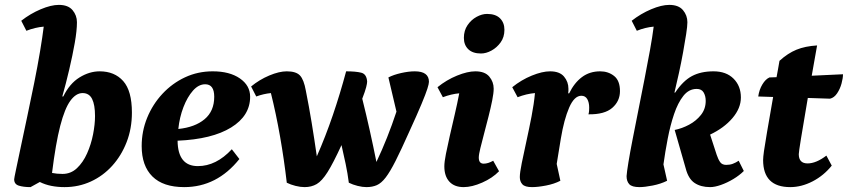

<svg xmlns="http://www.w3.org/2000/svg" viewBox="-20 -754 3471 786"><path d="M105 12Q76 12 57 6Q38 0 38 -20Q38 -24 45.5 -59.5Q53 -95 65 -152Q77 -209 91.5 -277Q106 -345 120 -414.5Q134 -484 144 -544Q154 -604 159 -645Q124 -642 88 -628L67 -669Q104 -698 146.5 -716Q189 -734 221 -734Q259 -734 277 -712.5Q295 -691 295 -663Q295 -629 286 -578Q277 -527 263.5 -469.5Q250 -412 235 -359H239Q265 -412 305.5 -437Q346 -462 388 -462Q449 -462 484.5 -422Q520 -382 520 -293Q520 -228 498.5 -172.5Q477 -117 439.5 -75.5Q402 -34 352 -11Q302 12 244 12Q216 12 190.5 7Q165 2 143 -9ZM318 -373Q291 -373 268 -341.5Q245 -310 226.5 -238.5Q208 -167 193 -46Q213 -42 236 -42Q270 -42 295 -65.5Q320 -89 336.5 -126Q353 -163 361 -204Q369 -245 369 -279Q369 -325 357 -349Q345 -373 318 -373Z M734 12Q648 12 604 -31.5Q560 -75 560 -156Q560 -217 582.5 -272Q605 -327 645 -370Q685 -413 737.5 -437.5Q790 -462 851 -462Q920 -462 962 -433Q1004 -404 1004 -358Q1004 -280 926 -232Q848 -184 707 -178Q708 -74 790 -74Q865 -74 929 -143L960 -103Q868 12 734 12ZM820 -409Q793 -409 770 -383Q747 -357 731 -315.5Q715 -274 710 -226Q778 -233 817.5 -266Q857 -299 857 -358Q857 -409 820 -409Z M1227 12Q1210 12 1190 7Q1170 2 1154 -6Q1143 -101 1126.5 -195Q1110 -289 1089 -373Q1059 -370 1029 -359L1008 -400Q1042 -428 1082.5 -445Q1123 -462 1154 -462Q1192 -462 1208 -445Q1224 -428 1232 -383Q1245 -318 1256 -251Q1267 -184 1277 -114Q1313 -196 1342.5 -282.5Q1372 -369 1397 -462Q1436 -462 1458.5 -456.5Q1481 -451 1483 -420Q1483 -413 1479 -397Q1475 -381 1463 -350Q1479 -286 1493.5 -221Q1508 -156 1521 -91Q1567 -188 1603 -297L1570 -437Q1591 -448 1622 -455Q1653 -462 1678 -462Q1736 -462 1736 -419Q1736 -411 1729.5 -390.5Q1723 -370 1705.5 -328Q1688 -286 1655 -214Q1622 -140 1599.5 -95.5Q1577 -51 1559 -27.5Q1541 -4 1522.5 4Q1504 12 1480 12Q1464 12 1444 7Q1424 2 1408 -6Q1403 -45 1395 -83Q1387 -121 1378 -160Q1344 -86 1321 -49.5Q1298 -13 1276.5 -0.5Q1255 12 1227 12Z M1878 12Q1840 12 1819.5 -10.5Q1799 -33 1799 -73Q1799 -91 1805.5 -124Q1812 -157 1821.5 -198.5Q1831 -240 1841.5 -285Q1852 -330 1860 -372Q1827 -369 1793 -356L1771 -397Q1808 -427 1851 -444.5Q1894 -462 1926 -462Q1965 -462 1983 -440.5Q2001 -419 2001 -391Q2001 -373 1995 -343Q1989 -313 1980 -277.5Q1971 -242 1962 -208Q1953 -174 1946.5 -147.5Q1940 -121 1940 -109Q1940 -84 1960 -84Q1978 -84 1999 -96L2023 -53Q1996 -25 1954 -6.5Q1912 12 1878 12ZM1949 -535Q1915 -535 1897 -552.5Q1879 -570 1879 -599Q1879 -629 1894 -651Q1909 -673 1931 -685Q1953 -697 1974 -697Q2009 -697 2027 -679Q2045 -661 2045 -632Q2045 -602 2029.5 -580.5Q2014 -559 1992 -547Q1970 -535 1949 -535Z M2158 12Q2129 12 2118.5 0.5Q2108 -11 2108 -29Q2108 -47 2116 -86.5Q2124 -126 2135 -176Q2146 -226 2156 -277.5Q2166 -329 2170 -373Q2135 -370 2099 -356L2077 -397Q2114 -427 2157 -444.5Q2200 -462 2232 -462Q2271 -462 2289 -440.5Q2307 -419 2307 -391Q2307 -386 2307 -382Q2307 -378 2306 -372H2310Q2331 -415 2362.5 -438.5Q2394 -462 2437 -462Q2470 -462 2494 -443Q2518 -424 2518 -381Q2518 -340 2486.5 -312.5Q2455 -285 2389 -286Q2391 -293 2391.5 -300Q2392 -307 2392 -313Q2392 -335 2384 -348.5Q2376 -362 2360 -362Q2331 -362 2310 -313.5Q2289 -265 2276 -187L2259 -83L2274 -14Q2249 -1 2215.5 5.5Q2182 12 2158 12Z M2598 12Q2567 12 2556 0Q2545 -12 2545 -33Q2546 -49 2552.5 -89Q2559 -129 2570 -185Q2581 -241 2593.5 -304Q2606 -367 2618.5 -430.5Q2631 -494 2641 -549.5Q2651 -605 2656 -645Q2622 -642 2587 -628L2566 -669Q2603 -698 2645.5 -716Q2688 -734 2720 -734Q2758 -734 2776 -712.5Q2794 -691 2794 -663Q2794 -647 2789 -614.5Q2784 -582 2776.5 -540.5Q2769 -499 2759.5 -455.5Q2750 -412 2741 -375H2744Q2776 -423 2812.5 -442.5Q2849 -462 2901 -462Q2953 -462 2983 -432Q3013 -402 3013 -355Q3013 -311 2978.5 -270.5Q2944 -230 2887 -203L2914 -120Q2920 -102 2928 -90.5Q2936 -79 2953 -79Q2968 -79 2980 -83.5Q2992 -88 3004 -96L3025 -54Q3007 -36 2982 -21Q2957 -6 2931.5 3Q2906 12 2887 12Q2849 12 2823.5 -5Q2798 -22 2787 -65L2742 -222Q2772 -228 2801 -243.5Q2830 -259 2849.5 -283.5Q2869 -308 2869 -341Q2869 -361 2860.5 -375.5Q2852 -390 2832 -390Q2800 -390 2777.5 -361.5Q2755 -333 2739.5 -287Q2724 -241 2713.5 -186.5Q2703 -132 2696 -81L2711 -14Q2685 -1 2652 5.5Q2619 12 2598 12Z M3215 12Q3104 12 3104 -99Q3104 -110 3107.5 -135.5Q3111 -161 3120 -213Q3129 -265 3145 -357L3084 -359Q3088 -387 3101 -408.5Q3114 -430 3130 -437L3159 -438Q3162 -454 3165 -470.5Q3168 -487 3171 -505Q3205 -536 3240.5 -550.5Q3276 -565 3325 -568Q3313 -500 3303 -444L3431 -450Q3431 -434 3425 -412Q3419 -390 3407 -372Q3395 -354 3378 -350L3287 -353Q3268 -242 3259 -186.5Q3250 -131 3250 -123Q3250 -85 3286 -85Q3321 -85 3363 -117L3385 -76Q3352 -35 3306.5 -11.5Q3261 12 3215 12Z"/></svg>

Font: Petrona ExtraBold
Style: Italic
Weight: 800
Italic angle: -9°
Designer: Ringo R. Seeber
Foundry: Ringo R. Seeber
Version: Version 2.001; ttfautohint (v1.8.3)